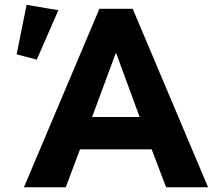

<svg xmlns="http://www.w3.org/2000/svg" viewBox="-20 -791 899 811"><path d="M257.8 0 317.9 -160.2H620.6L681.6 0H858.9L540.5 -753.9H399.9L81.1 0ZM135.3 -539.1 226.6 -748 92.3 -770.5 50.3 -561.5ZM470.7 -566.4 569.8 -296.9H369.1L468.8 -566.4Z"/></svg>

Font: Winston ExtraBold
Style: Regular
Weight: 800
Designer: Vernon Adams, Kim Jin-seong, David Berlow, Cristiano Sobral
Foundry: The Winston Project Authors
Version: Version 3.004